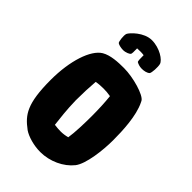

<svg xmlns="http://www.w3.org/2000/svg" viewBox="-223 -800 895 895"><g transform="rotate(45 224.5 -352.5)"><path d="M162 -593C180 -593 198 -602 201 -607C203 -611 204 -623 203 -645C220 -646 234 -646 247 -644C247 -625 247 -604 251 -602C258 -598 270 -593 285 -593C300 -593 316 -596 326 -605C332 -613 334 -652 330 -668C325 -689 277 -721 225 -721C173 -721 126 -671 120 -657C115 -643 120 -607 125 -602C130 -598 145 -593 162 -593ZM427 -263C427 -326 423 -420 394 -479C393 -482 391 -484 390 -487C376 -511 286 -537 225 -537C186 -537 138 -535 106 -516C106 -516 106 -516 106 -516C56 -486 22 -382 22 -257C22 -99 54 -58 110 -16L111 -15C137 3 183 16 225 16C288 16 350 -13 385 -57C415 -95 427 -197 427 -263ZM184 -122C180 -155 173 -212 172 -272C172 -317 174 -361 177 -398C192 -401 209 -402 225 -402C239 -402 255 -401 271 -398C275 -361 277 -317 277 -272C277 -225 275 -161 269 -125C254 -121 239 -119 225 -119C213 -119 199 -120 184 -122Z"/></g></svg>

Font: Manosque
Style: Regular
Weight: 400
Designer: Ariel Martín Pérez
Foundry: Ariel Martín Pérez
Version: Version 1.005;hotconv 1.0.109;makeotfexe 2.5.65596